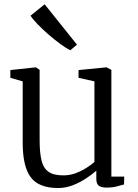

<svg xmlns="http://www.w3.org/2000/svg" viewBox="-20 -888 660 918"><path d="M490.5 9Q466.5 9 453.5 0.8Q440.5 -7.5 440.5 -33V-72Q420.5 -54 391.2 -34.8Q362 -15.5 328 -2.2Q294 11 257.5 11Q166 11 127.2 -40.2Q88.5 -91.5 88.5 -205.5V-499L29.5 -516V-553L150.5 -566H151.5L169.5 -554V-217Q169.5 -158 178.5 -121Q187.5 -84 211.8 -66.8Q236 -49.5 282.5 -49.5Q314 -49.5 342 -60Q370 -70.5 393 -85.2Q416 -100 431.5 -113.5V-499L355.5 -516V-553L488 -566H489.5L512.5 -554V-43.5H574L573 -6Q556.5 -1.5 536.5 3.8Q516.5 9 490.5 9ZM315.5 -648Q297.5 -656.5 269.8 -676.8Q242 -697 212.2 -722.8Q182.5 -748.5 159.2 -772.8Q136 -797 126 -813L193.5 -867.5L348 -674.5L316.5 -648Z"/></svg>

Font: Merriweather 20pt Light
Style: Regular
Weight: 300
Version: Version 2.100